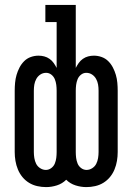

<svg xmlns="http://www.w3.org/2000/svg" viewBox="-20 -755 540 783"><path d="M168 8Q150 8 132 4Q114 0 98.5 -9.5Q83 -19 71.5 -33Q60 -47 53 -64Q46 -81 43 -99Q40 -117 40 -135V-385Q40 -401 41.5 -417.5Q43 -434 47.5 -449.5Q52 -465 59.5 -479.5Q67 -494 78.5 -505.5Q90 -517 105.5 -522.5Q121 -528 137 -528Q149 -528 160.5 -525Q172 -522 182 -515Q192 -508 199 -498Q206 -488 211 -478V-665H165V-735H289V-478Q294 -488 301 -498Q308 -508 318 -515Q328 -522 339.5 -525Q351 -528 363 -528Q379 -528 394.5 -522.5Q410 -517 421.5 -505.5Q433 -494 440.5 -479.5Q448 -465 452.5 -449.5Q457 -434 458.5 -417.5Q460 -401 460 -385V-135Q460 -117 457 -99Q454 -81 447 -64Q440 -47 428.5 -33Q417 -19 401.5 -9.5Q386 0 368 4Q350 8 332 8Q310 8 288 1Q266 -6 250 -22Q234 -6 212 1Q190 8 168 8ZM333 -62Q345 -62 356 -69Q367 -76 372.5 -87Q378 -98 380 -110.5Q382 -123 382 -135V-385Q382 -398 380 -410Q378 -422 372 -433Q366 -444 355.5 -451Q345 -458 332 -458Q320 -458 310.5 -450.5Q301 -443 296.5 -432Q292 -421 290.5 -409Q289 -397 289 -385V-135Q289 -123 290.5 -111Q292 -99 296.5 -88Q301 -77 311 -69.5Q321 -62 333 -62ZM167 -62Q179 -62 189 -69.5Q199 -77 203.5 -88Q208 -99 209.5 -111Q211 -123 211 -135V-385Q211 -397 209.5 -409Q208 -421 203.5 -432Q199 -443 189.5 -450.5Q180 -458 168 -458Q155 -458 144.5 -451Q134 -444 128 -433Q122 -422 120 -410Q118 -398 118 -385V-135Q118 -123 120 -110.5Q122 -98 127.5 -87Q133 -76 144 -69Q155 -62 167 -62Z"/></svg>

Font: Iosevka Curly Slab
Style: Regular
Weight: 400
Monospace: yes
Designer: Belleve Invis
Foundry: Belleve Invis
Version: Version 22.1.2; ttfautohint (v1.8.4)